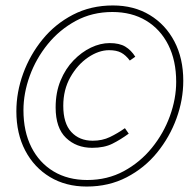

<svg xmlns="http://www.w3.org/2000/svg" viewBox="-20 -672 700 704"><path d="M298 12Q221 12 163 -23Q105 -58 72.5 -120Q40 -182 40 -264Q40 -334 65 -402.5Q90 -471 136 -527.5Q182 -584 247.5 -618Q313 -652 394 -652Q471 -652 529 -617Q587 -582 619.5 -520Q652 -458 652 -376Q652 -306 627 -237.5Q602 -169 556 -112.5Q510 -56 444.5 -22Q379 12 298 12ZM300 -12Q374 -12 434 -44.5Q494 -77 537 -130Q580 -183 603 -246.5Q626 -310 626 -372Q626 -450 597 -507.5Q568 -565 515.5 -596.5Q463 -628 392 -628Q318 -628 258 -595.5Q198 -563 155 -510Q112 -457 89 -393.5Q66 -330 66 -268Q66 -190 95 -132.5Q124 -75 176.5 -43.5Q229 -12 300 -12ZM318 -130Q260 -130 222 -166.5Q184 -203 184 -278Q184 -333 202 -376.5Q220 -420 249.5 -450.5Q279 -481 313.5 -497.5Q348 -514 382 -514Q418 -514 439.5 -501Q461 -488 476 -464L456 -450Q441 -470 424 -479Q407 -488 380 -488Q342 -488 303 -461.5Q264 -435 238 -389Q212 -343 212 -284Q212 -220 241.5 -188Q271 -156 320 -156Q355 -156 383 -169.5Q411 -183 438 -202L452 -182Q422 -160 392 -145Q362 -130 318 -130Z"/></svg>

Font: Source Sans 3 ExtraLight
Style: Italic
Weight: 250
Italic angle: -11°
Designer: Paul D. Hunt
Foundry: Adobe
Version: Version 3.046;hotconv 1.0.118;makeotfexe 2.5.65603